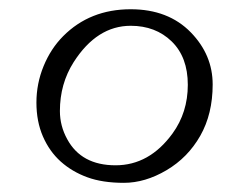

<svg xmlns="http://www.w3.org/2000/svg" viewBox="-20 -389 540 417"><path d="M117.2 -310.5Q175.3 -368.9 263.9 -368.9Q345.5 -368.9 394.5 -318.6Q441.9 -269.8 441.9 -205.6Q441.9 -141.4 414.9 -94Q387.9 -46.6 341.6 -19.3Q295.2 8.1 248.9 8.1Q202.6 8.1 169.6 -4Q136.5 -16.1 111.9 -38.1Q87.4 -60.1 73.2 -92.7Q59.1 -125.2 59.1 -166.3Q59.1 -207.3 74.6 -245.2Q90.1 -283.2 117.2 -310.5ZM110.1 -147.9Q110.1 -115.5 126 -86.7Q156.7 -30 231 -30Q304.4 -30 354.7 -99.1Q387.9 -144.8 387.9 -204.8Q387.9 -264.9 352.9 -299Q317.9 -333 263.9 -333Q190.4 -333 139.9 -253.9Q110.1 -207 110.1 -147.9Z"/></svg>

Font: Fanwood Text
Style: Italic
Weight: 400
Italic angle: -9°
Version: Version 1.101